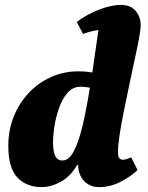

<svg xmlns="http://www.w3.org/2000/svg" viewBox="-20 -754 607 786"><path d="M151 12Q89 12 51.5 -27Q14 -66 14 -157Q14 -222 36.5 -277.5Q59 -333 98.5 -374.5Q138 -416 190 -439Q242 -462 300 -462Q332 -462 358 -457Q364 -498 370 -541.5Q376 -585 383 -631Q352 -627 320 -615L294 -664Q337 -696 386.5 -715Q436 -734 474 -734Q515 -734 535.5 -709Q556 -684 556 -650Q556 -636 549.5 -599.5Q543 -563 532 -513Q521 -463 509.5 -407.5Q498 -352 487 -298.5Q476 -245 469.5 -201.5Q463 -158 463 -132Q463 -113 468.5 -106.5Q474 -100 484 -100Q489 -100 498 -102.5Q507 -105 517 -110L543 -58Q518 -33 475 -10.5Q432 12 385 12Q365 12 350 5Q335 -2 324 -13Q300 -40 300 -79H296Q269 -32 229 -10Q189 12 151 12ZM197 -174Q197 -137 205.5 -117Q214 -97 236 -97Q262 -97 282 -134.5Q302 -172 318 -239.5Q334 -307 348 -395Q330 -399 310 -399Q278 -399 256 -373.5Q234 -348 221 -310Q208 -272 202.5 -235Q197 -198 197 -174Z"/></svg>

Font: Petrona Black
Style: Italic
Weight: 900
Italic angle: -9°
Designer: Ringo R. Seeber
Foundry: Ringo R. Seeber
Version: Version 2.001; ttfautohint (v1.8.3)